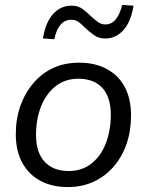

<svg xmlns="http://www.w3.org/2000/svg" viewBox="-20 -749 596 778"><path d="M255 9Q190 9 142.5 -17Q95 -43 69.5 -91Q44 -139 44 -205Q44 -267 62.5 -319.5Q81 -372 115 -412Q149 -452 195.5 -473.5Q242 -495 301 -495Q366 -495 413.5 -469Q461 -443 486 -395.5Q511 -348 511 -281Q511 -219 493 -166.5Q475 -114 441 -74.5Q407 -35 360 -13Q313 9 255 9ZM258 -56Q313 -56 351.5 -87Q390 -118 409.5 -170Q429 -222 429 -284Q429 -356 394.5 -393Q360 -430 298 -430Q243 -430 204.5 -399Q166 -368 146 -317Q126 -266 126 -202Q126 -131 161 -93.5Q196 -56 258 -56ZM200 -590 154 -593Q164 -657 194.5 -691.5Q225 -726 270 -726Q297 -726 315.5 -712Q334 -698 350 -682Q363 -670 376.5 -660Q390 -650 406 -650Q432 -650 449 -670.5Q466 -691 475 -729L521 -726Q511 -662 480.5 -627.5Q450 -593 406 -593Q380 -593 360.5 -607Q341 -621 325 -636Q312 -650 299 -659.5Q286 -669 269 -669Q243 -669 225.5 -649Q208 -629 200 -590Z"/></svg>

Font: Nunito Sans 12pt ExtraLight 12pt
Style: Italic
Weight: 400
Italic angle: -9°
Version: Version 3.101;gftools[0.9.27]